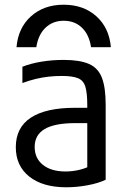

<svg xmlns="http://www.w3.org/2000/svg" viewBox="-20 -784 540 814"><path d="M250 -764Q334 -764 388.5 -715Q443 -666 450 -584H366Q358 -637 327.5 -666.5Q297 -696 250 -696Q204 -696 173 -666.5Q142 -637 134 -584H50Q57 -666 111.5 -715Q166 -764 250 -764ZM261 10Q161 10 104 -35.5Q47 -81 47 -160Q47 -243 110.5 -285Q174 -327 298 -327H388V-262H299Q212 -262 169.5 -237Q127 -212 127 -161Q127 -113 162 -85Q197 -57 258 -57Q290 -57 320.5 -65Q351 -73 372 -86L350 -40V-338Q350 -389 342 -416Q334 -443 310.5 -452.5Q287 -462 242 -462Q213 -462 186 -459Q159 -456 132 -449.5Q105 -443 75 -432V-501Q110 -515 155.5 -522.5Q201 -530 250 -530Q318 -530 357 -513Q396 -496 412 -454.5Q428 -413 428 -340V-22Q397 -7 351 1.5Q305 10 261 10Z"/></svg>

Font: M PLUS Code Latin
Style: Regular
Weight: 400
Designer: Coji Morishita
Foundry: UNDERFOREST DESIGN
Version: Version 1.002; ttfautohint (v1.8.3)